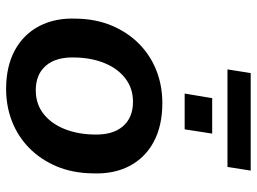

<svg xmlns="http://www.w3.org/2000/svg" viewBox="-126 -704 840 628"><g transform="rotate(90 294.0 -390.0)"><path d="M271 10Q197 10 144.5 -18.5Q92 -47 65 -99Q38 -151 41 -220Q42 -284 64 -336Q86 -388 123.5 -425Q161 -462 210.5 -481.5Q260 -501 317 -501Q391 -501 443.5 -473Q496 -445 523 -393.5Q550 -342 547 -272Q546 -207 524 -155Q502 -103 464.5 -66Q427 -29 377.5 -9.5Q328 10 271 10ZM275 -87Q320 -87 352 -112Q384 -137 401.5 -180Q419 -223 420 -277Q422 -338 393.5 -371.5Q365 -405 313 -405Q269 -405 236.5 -380Q204 -355 186.5 -312Q169 -269 168 -215Q166 -154 194.5 -120.5Q223 -87 275 -87ZM207 -714 219 -790H538L526 -714ZM286 -574 301 -664H417L403 -574Z"/></g></svg>

Font: Nunito Sans 11pt
Style: Bold Italic
Weight: 700
Italic angle: -9°
Version: Version 3.101;gftools[0.9.27]